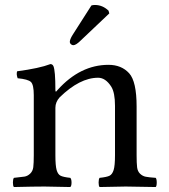

<svg xmlns="http://www.w3.org/2000/svg" viewBox="-20 -751 680 773"><path d="M348 -729Q354 -731 362 -731Q393 -731 417 -708L420 -697L305 -588Q286 -569 275 -569Q270 -569 265.5 -573Q261 -577 261 -582Q261 -592 272 -610ZM212 -389Q303 -490 417 -490Q469 -490 500 -456Q530 -423 530 -322V-126Q530 -94 532 -77.5Q534 -61 544 -51.5Q554 -42 566.5 -39.5Q579 -37 607 -35Q611 -30 611 -16Q611 -2 607 2Q521 0 486 0Q465 0 381 2Q377 -2 377 -16Q377 -30 381 -35Q410 -38 421 -43.5Q432 -49 437.5 -66.5Q443 -84 443 -126V-325Q443 -378 428 -402Q405 -438 375 -438Q301 -438 220 -359Q203 -340 203 -317V-126Q203 -84 208 -66.5Q213 -49 224 -43.5Q235 -38 263 -35Q268 -30 268 -16Q268 -2 263 2Q179 0 159 0Q118 0 36 2Q32 -2 32 -16Q32 -30 36 -35Q66 -38 78.5 -40Q91 -42 101.5 -52Q112 -62 114 -78Q116 -94 116 -126V-368Q116 -410 104.5 -421Q93 -432 51 -436Q45 -453 49 -464Q139 -476 183 -493Q191 -493 195 -485Q203 -467 203 -389Q203 -376 211 -388Q212 -389 212 -389Z"/></svg>

Font: Libertinus Mono
Style: Regular
Weight: 400
Designer: Philipp H. Poll
Foundry: Khaled Hosny
Version: Version 6.7